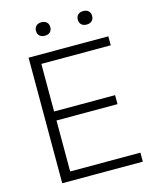

<svg xmlns="http://www.w3.org/2000/svg" viewBox="-133 -1004 879 1093"><g transform="rotate(-15 307.0 -458.0)"><path d="M95.5 0V-740H565.5V-687H156.5V-53H570.5V0ZM132 -353.5V-406.5H516V-353.5ZM464 -836.5Q444.5 -836.5 433.2 -847.2Q422 -858 422 -876Q422 -894.5 433.2 -905.2Q444.5 -916 464 -916Q484 -916 495.2 -905.2Q506.5 -894.5 506.5 -876Q506.5 -858 495.2 -847.2Q484 -836.5 464 -836.5ZM218 -836.5Q198 -836.5 186.8 -847.2Q175.5 -858 175.5 -876Q175.5 -894.5 186.8 -905.2Q198 -916 218 -916Q237.5 -916 248.8 -905.2Q260 -894.5 260 -876Q260 -858 248.8 -847.2Q237.5 -836.5 218 -836.5Z"/></g></svg>

Font: Encode Sans SemiExpanded Light
Style: Regular
Weight: 300
Width: 6
Designer: Multiple Designers
Foundry: Impallari Type
Version: Version 3.002